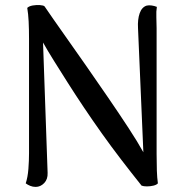

<svg xmlns="http://www.w3.org/2000/svg" viewBox="-20 -722 705 754"><path d="M120 12Q109 12 99 8Q89 4 81 -2Q89 -26 91.5 -58.5Q94 -91 94 -120V-569Q94 -607 92.5 -637.5Q91 -668 87 -691Q94 -698 108.5 -700.5Q123 -703 137 -702Q151 -701 155 -697Q187 -650 229.5 -590Q272 -530 317 -465.5Q362 -401 405.5 -337.5Q449 -274 485 -219Q521 -164 543 -124L522 -611Q520 -646 528.5 -670Q537 -694 556 -700Q565 -702 575.5 -700.5Q586 -699 596 -695Q593 -678 594 -654Q595 -630 595 -612V-118Q595 -80 596 -52Q597 -24 600 -2Q595 4 582.5 7Q570 10 557 10Q544 10 536 7Q496 -43 456.5 -94.5Q417 -146 380 -198Q343 -250 309.5 -300Q276 -350 246.5 -396.5Q217 -443 192 -483Q167 -523 149 -555L167 -43Q168 -18 153.5 -3Q139 12 120 12Z"/></svg>

Font: Arima Medium
Style: Regular
Weight: 500
Designer: Joana Correia and Natanael Gama
Foundry: NDISCOVER
Version: Version 1.101;gftools[0.9.23]